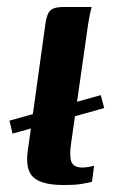

<svg xmlns="http://www.w3.org/2000/svg" viewBox="-20 -525 325 549"><path d="M268 -253 278 -216 16 -143 7 -180ZM161 4Q99 4 75 -18.5Q51 -41 60 -98L110 -458Q113 -477 118 -487Q123 -497 133.5 -501Q144 -505 163 -505H242Q241 -502 237.5 -486Q234 -470 231 -449L183 -113Q178 -77 184.5 -61.5Q191 -46 216 -46Q224 -46 235 -48Q246 -50 249 -51L243 -5Q236 -4 218.5 0Q201 4 161 4Z"/></svg>

Font: Genos Thin SemiBold
Style: Italic
Weight: 600
Italic angle: -8°
Version: Version 1.010